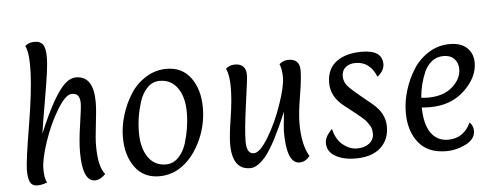

<svg xmlns="http://www.w3.org/2000/svg" viewBox="-57 -1093 3233 1265"><g transform="rotate(-5 1559.0 -460.0)"><path d="M209 -7Q175 7 142.5 7Q110 7 96.5 -18.5Q83 -44 83 -100Q83 -156 124 -400Q193 -817 144 -915Q168 -937 206.5 -937Q245 -937 262 -913Q279 -889 279 -825.5Q279 -762 245.5 -570Q212 -378 206 -330Q312 -584 388 -650Q423 -680 458 -680Q574 -680 574 -507Q574 -457 562.5 -363Q551 -269 551 -220Q551 -79 595 -29Q560 7 525 7Q442 7 442 -187Q442 -259 458.5 -368.5Q475 -478 475 -508.5Q475 -539 463 -556.5Q451 -574 421 -574Q381 -574 325 -482.5Q269 -391 230.5 -276.5Q192 -162 192 -97Q192 -32 209 -7Z M1005 -609Q958 -609 923.5 -573.5Q889 -538 872 -484Q840 -384 840 -281.5Q840 -179 882 -118Q924 -57 999 -57Q1047 -57 1082 -92.5Q1117 -128 1134 -182Q1166 -285 1166 -386.5Q1166 -488 1123.5 -548.5Q1081 -609 1005 -609ZM950 17Q846 17 789 -61Q732 -139 732 -259Q732 -332 755 -406.5Q778 -481 818 -543.5Q858 -606 921 -645Q984 -684 1057 -684Q1161 -684 1217.5 -606Q1274 -528 1274 -408Q1274 -285 1218 -175Q1157 -56 1061 -8Q1009 17 950 17Z M1432 -153Q1432 -208 1450.5 -325Q1469 -442 1469 -526Q1469 -610 1448 -650Q1473 -673 1508 -673Q1582 -673 1582 -597Q1582 -572 1558.5 -405Q1535 -238 1535 -159Q1535 -80 1583 -80Q1623 -80 1680 -174Q1737 -268 1777 -385.5Q1817 -503 1817 -559.5Q1817 -616 1802 -650Q1828 -673 1863 -673Q1937 -673 1937 -597Q1937 -542 1918 -428Q1899 -314 1899 -249Q1899 -107 1946 -30Q1916 7 1878 7Q1792 7 1792 -204Q1792 -224 1804 -335Q1719 -134 1662 -60Q1638 -28 1608.5 -6Q1579 16 1551 16Q1432 16 1432 -153Z M2302 -614Q2260 -614 2235 -592.5Q2210 -571 2210 -534Q2210 -497 2234.5 -469Q2259 -441 2318 -393Q2377 -345 2391 -333Q2471 -267 2471 -179Q2471 -91 2413 -39Q2355 13 2248 13Q2168 13 2114.5 -17.5Q2061 -48 2061 -106Q2061 -147 2109 -195Q2126 -123 2170.5 -87.5Q2215 -52 2263.5 -52Q2312 -52 2343.5 -76Q2375 -100 2375 -139Q2375 -173 2362.5 -192.5Q2350 -212 2343 -221.5Q2336 -231 2316 -248.5Q2296 -266 2285.5 -274.5Q2275 -283 2245 -306.5Q2215 -330 2200 -342Q2117 -407 2117 -498Q2117 -589 2179 -636.5Q2241 -684 2349 -684Q2484 -684 2484 -591Q2484 -547 2438 -511Q2396 -614 2302 -614Z M2765 -281Q2738 -281 2711 -284Q2712 -173 2752.5 -115Q2793 -57 2866 -57Q2969 -57 3016 -158Q3040 -135 3040 -102Q3040 -46 2977.5 -14.5Q2915 17 2847 17Q2726 17 2664.5 -60Q2603 -137 2603 -259Q2603 -332 2626 -406.5Q2649 -481 2689 -543.5Q2729 -606 2792 -645Q2855 -684 2930 -684Q3005 -684 3044.5 -646Q3084 -608 3084 -548Q3084 -451 2994.5 -366Q2905 -281 2765 -281ZM2755 -517Q2721 -439 2713 -348Q2737 -345 2758 -345Q2860 -345 2919.5 -397.5Q2979 -450 2979 -515Q2979 -556 2953.5 -582.5Q2928 -609 2883.5 -609Q2839 -609 2806.5 -584Q2774 -559 2755 -517Z"/></g></svg>

Font: Paprika
Style: Regular
Weight: 400
Designer: Eduardo Rodriguez Tunni
Foundry: Eduardo Rodriguez Tunni
Version: Version 1.001